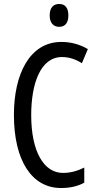

<svg xmlns="http://www.w3.org/2000/svg" viewBox="-20 -987 486 966"><path d="M278 -967C247 -967 230 -947 230 -909C230 -873 248 -852 278 -852C308 -852 324 -873 324 -909C324 -946 309 -967 278 -967ZM292 -700C329 -700 362 -688 392 -669L422 -740C381 -764 337 -776 289 -776C128 -776 50 -612 50 -409C50 -178 141 -41 287 -41C333 -41 372 -50 404 -68V-144C372 -128 337 -117 297 -117C199 -117 137 -227 137 -408C137 -563 182 -700 292 -700Z"/></svg>

Font: Noto Sans Tamil UI ExtraCondensed
Style: Regular
Weight: 400
Width: 2
Designer: Jelle Bosma - Monotype Design Team
Foundry: Monotype Imaging Inc.
Version: Version 2.004